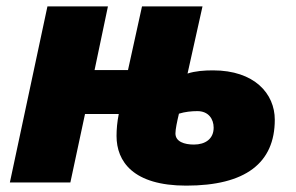

<svg xmlns="http://www.w3.org/2000/svg" viewBox="-20 -573 931 603"><path d="M565 10C751 10 843 -61 843 -197C843 -279 779 -352 649 -352C622 -352 593 -350 569 -342L616 -553H426L382 -353H277L319 -553H129L11 0H201L247 -215H353C348 -190 346 -167 346 -146C346 -66 398 10 565 10ZM589 -119C559 -119 531 -128 531 -154C531 -167 536 -191 542 -216C561 -222 582 -224 600 -224C635 -224 651 -199 651 -172C651 -137 625 -119 589 -119Z"/></svg>

Font: Noto Sans UI Black
Style: Italic
Weight: 900
Italic angle: -372°
Designer: Monotype Design Team
Foundry: Monotype Imaging Inc.
Version: Version 1.901